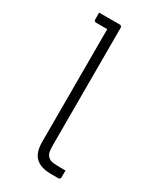

<svg xmlns="http://www.w3.org/2000/svg" viewBox="-191 -815 733 879"><g transform="rotate(30 175.0 -375.0)"><path d="M60 -750Q69 -750 81.5 -750Q94 -750 108 -750Q122 -750 134.5 -750Q147 -750 156 -750Q165 -750 169 -750Q173 -750 175 -748.5Q177 -747 178.5 -745Q180 -743 180 -739Q180 -701 180 -639Q180 -577 180 -504Q180 -431 180 -358Q180 -285 180 -223Q180 -161 180 -123Q180 -98 182.5 -84.5Q185 -71 195 -61Q205 -51 221.5 -49Q238 -47 256 -47Q262 -47 267.5 -47Q273 -47 276 -47H288Q288 -38 288 -29Q288 -20 288 -11Q288 -7 286.5 -5Q285 -3 283 -1.5Q281 0 277 0Q274 0 268.5 0Q263 0 256 0Q249 0 239 0Q211 0 190.5 -6.5Q170 -13 156.5 -26Q143 -39 136.5 -59.5Q130 -80 130 -108Q130 -149 130 -210.5Q130 -272 130 -342.5Q130 -413 130 -482.5Q130 -552 130 -610Q130 -668 130 -703H119Q115 -703 105 -703Q95 -703 85.5 -703Q76 -703 71 -703Q66 -703 63 -706Q60 -709 60 -714Q60 -723 60 -732Q60 -741 60 -750Z"/></g></svg>

Font: Recursive Light
Style: Regular
Weight: 300
Version: Version 1.085